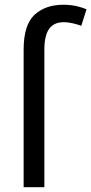

<svg xmlns="http://www.w3.org/2000/svg" viewBox="-20 -785 383 805"><path d="M247.1 -691.9C272.5 -691.9 301.3 -684.1 320.8 -676.8L342.8 -746.1C317.9 -756.3 287.1 -765.1 246.1 -765.1C195.3 -765.1 154.8 -751 124.5 -722.7C94.2 -694.3 79.1 -646 79.1 -577.1V0H166V-577.1C166 -661.1 196.3 -691.9 247.1 -691.9Z"/></svg>

Font: Avrile Sans
Style: Regular
Weight: 400
Designer: Monotype Design Team, Google (font), Stefan Peev (BGR Cyrillic), Cristiano Sobral (main changes)
Foundry: The Avrile Sans Project Authors
Version: Version 3.110